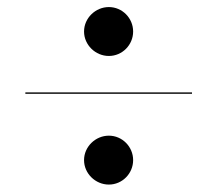

<svg xmlns="http://www.w3.org/2000/svg" viewBox="-20 -642 600 530"><path d="M212 -555C212 -518 243.5 -487.5 280.5 -487.5C317.5 -487.5 347.5 -518 347.5 -555C347.5 -592 317.5 -622.5 280.5 -622.5C243.5 -622.5 212 -592 212 -555ZM50 -387V-383H510V-387ZM212 -200C212 -163 243.5 -132.5 280.5 -132.5C317.5 -132.5 347.5 -163 347.5 -200C347.5 -237 317.5 -267.5 280.5 -267.5C243.5 -267.5 212 -237 212 -200Z"/></svg>

Font: Bodoni* 48pt Medium
Style: Italic
Weight: 500
Italic angle: -13°
Version: Version 2.3